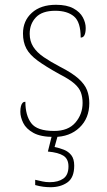

<svg xmlns="http://www.w3.org/2000/svg" viewBox="-20 -562 445 802"><path d="M206 10Q150 10 119.5 -7Q89 -24 77 -48.5Q65 -73 65 -95Q65 -109 67.5 -118.5Q70 -128 74.5 -132.5Q79 -137 86 -137Q86 -80 110.5 -47.5Q135 -15 206 -15Q265 -15 295 -50Q325 -85 325 -132Q325 -156 318 -175.5Q311 -195 290.5 -213Q270 -231 229 -252Q171 -284 137.5 -308.5Q104 -333 90 -359.5Q76 -386 76 -422Q76 -475 113 -508.5Q150 -542 214 -542Q259 -542 286.5 -527Q314 -512 326 -489.5Q338 -467 338 -445Q338 -426 333 -415.5Q328 -405 317 -405Q317 -470 289 -493.5Q261 -517 211 -517Q156 -517 130 -489.5Q104 -462 104 -421Q104 -390 119 -366.5Q134 -343 162.5 -323.5Q191 -304 231 -283Q282 -257 308 -233.5Q334 -210 343.5 -185.5Q353 -161 353 -131Q353 -68 312 -29Q271 10 206 10ZM191 220Q176 220 160.5 218Q145 216 127 211V189Q145 193 158 196Q171 199 188 199Q223 199 244.5 184Q266 169 266 133Q266 102 245 88.5Q224 75 180 71L200 -9H225L208 52Q228 56 247 63.5Q266 71 278 86.5Q290 102 290 130Q290 180 261.5 200Q233 220 191 220Z"/></svg>

Font: Noto Serif Gujarati Thin
Style: Regular
Weight: 250
Version: Version 2.102